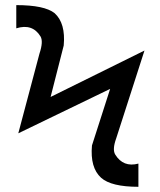

<svg xmlns="http://www.w3.org/2000/svg" viewBox="-20 -719 618 743"><path d="M226.6 -543 175.8 -343.8 539.1 -523.4 429.7 -183.6Q414.1 -140.6 425.8 -121.1Q457 -70.3 515.6 -85.9V3.9Q410.2 3.9 371.1 -31.2Q328.1 -70.3 335.9 -156.2L406.2 -375L50.8 -203.1L132.8 -511.7Q148.4 -558.6 136.7 -578.1Q105.5 -628.9 43 -609.4V-699.2Q152.3 -699.2 191.4 -668Q234.4 -628.9 226.6 -543Z"/></svg>

Font: 和音 by 宁静之雨，公众号njzyshare
Style: Regular
Weight: 400
Designer: Steve Matteson
Foundry: Ascender Corporation
Version: Version 6.00;June 8, 2018;FontCreator 11.0.0.2388 32-bit